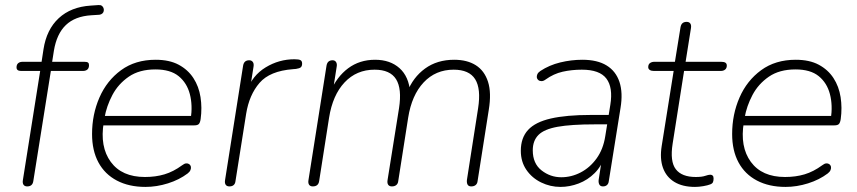

<svg xmlns="http://www.w3.org/2000/svg" viewBox="-20 -727 3371 755"><path d="M87 6Q77 6 72.5 -0.5Q68 -7 70 -19L138 -448H63Q54 -448 49.5 -451.5Q45 -455 45 -462Q45 -473 51.5 -478.5Q58 -484 69 -484H152L142 -474L151 -533Q163 -611 211 -655.5Q259 -700 337 -705L366 -707Q375 -708 380 -704.5Q385 -701 387 -695.5Q389 -690 388 -684Q387 -678 382.5 -674Q378 -670 371 -669L339 -667Q275 -663 239 -628.5Q203 -594 192 -528L184 -477L179 -484H312Q322 -484 326 -481Q330 -478 330 -471Q330 -459 323.5 -453.5Q317 -448 306 -448H180L111 -15Q108 6 87 6Z M552 8Q487 8 439.5 -17Q392 -42 367 -88.5Q342 -135 342 -200Q342 -277 371 -343.5Q400 -410 456 -451Q512 -492 592 -492Q646 -492 682.5 -472.5Q719 -453 740.5 -420Q762 -387 768.5 -345Q775 -303 769 -259Q767 -245 762 -239.5Q757 -234 744 -234H371L377 -271H749L730 -259Q738 -313 726.5 -357Q715 -401 682.5 -427.5Q650 -454 591 -454Q528 -454 486.5 -425.5Q445 -397 422 -353.5Q399 -310 391 -264L388 -246Q372 -150 415.5 -90.5Q459 -31 550 -31Q592 -31 627 -41.5Q662 -52 696 -77Q705 -84 712 -84.5Q719 -85 724 -81.5Q729 -78 730.5 -72Q732 -66 729 -58.5Q726 -51 718 -45Q685 -20 640.5 -6Q596 8 552 8Z M882 6Q872 6 867.5 -0.5Q863 -7 865 -19L936 -469Q938 -480 944 -485Q950 -490 960 -490Q969 -490 974 -483.5Q979 -477 977 -465L962 -370H951Q972 -430 1024.5 -462Q1077 -494 1138 -494Q1155 -494 1161.5 -490.5Q1168 -487 1168 -477Q1168 -467 1163 -462.5Q1158 -458 1144 -456L1132 -455Q1041 -448 1000.5 -401Q960 -354 948 -280L906 -15Q905 -5 899 0.5Q893 6 882 6Z M1210 6Q1200 6 1195.5 -0.5Q1191 -7 1193 -19L1264 -469Q1266 -480 1272 -485Q1278 -490 1288 -490Q1297 -490 1301.5 -483Q1306 -476 1304 -465L1288 -363L1278 -364Q1304 -425 1349 -458.5Q1394 -492 1455 -492Q1514 -492 1551 -459Q1588 -426 1593 -363L1581 -364Q1604 -423 1651.5 -457.5Q1699 -492 1766 -492Q1817 -492 1851 -470.5Q1885 -449 1899 -405.5Q1913 -362 1902 -295L1858 -15Q1857 -5 1850.5 0.5Q1844 6 1833 6Q1823 6 1819 -0.5Q1815 -7 1816 -19L1860 -301Q1872 -378 1848.5 -415.5Q1825 -453 1764 -453Q1693 -453 1646 -403Q1599 -353 1585 -264L1546 -15Q1545 -5 1538.5 0.5Q1532 6 1521 6Q1511 6 1506.5 -0.5Q1502 -7 1504 -19L1549 -301Q1561 -378 1537.5 -415.5Q1514 -453 1453 -453Q1382 -453 1335 -403Q1288 -353 1274 -264L1235 -15Q1232 6 1210 6Z M2184 8Q2144 8 2108 -9.5Q2072 -27 2050 -59Q2028 -91 2028 -134Q2028 -185 2056.5 -216Q2085 -247 2146 -261Q2207 -275 2303 -275H2384L2378 -238H2319Q2226 -238 2173 -228.5Q2120 -219 2097.5 -196.5Q2075 -174 2075 -136Q2075 -84 2109.5 -57Q2144 -30 2187 -30Q2227 -30 2263.5 -49Q2300 -68 2326 -104Q2352 -140 2360 -191L2380 -315Q2391 -383 2364.5 -418Q2338 -453 2268 -453Q2228 -453 2192.5 -445Q2157 -437 2125 -414Q2117 -408 2109.5 -408Q2102 -408 2097 -412Q2092 -416 2091 -422Q2090 -428 2093 -435Q2096 -442 2105 -448Q2140 -471 2183 -481.5Q2226 -492 2270 -492Q2329 -492 2365.5 -469.5Q2402 -447 2416 -404.5Q2430 -362 2420 -302L2374 -15Q2373 -5 2367 0.5Q2361 6 2351 6Q2341 6 2337 -1Q2333 -8 2334 -19L2349 -116H2359Q2346 -74 2318.5 -46.5Q2291 -19 2255.5 -5.5Q2220 8 2184 8Z M2713 8Q2664 8 2632 -11.5Q2600 -31 2587 -67Q2574 -103 2582 -153L2629 -448H2551Q2541 -448 2535 -452Q2529 -456 2529 -463Q2529 -474 2536 -479Q2543 -484 2553 -484H2634L2656 -620Q2658 -631 2664 -636Q2670 -641 2680 -641Q2690 -641 2694.5 -634.5Q2699 -628 2697 -616L2676 -484H2816Q2827 -484 2832.5 -480.5Q2838 -477 2838 -469Q2838 -459 2831.5 -453.5Q2825 -448 2814 -448H2670L2625 -162Q2614 -92 2637.5 -61.5Q2661 -31 2716 -31Q2740 -31 2753 -35.5Q2766 -40 2773 -40Q2779 -40 2782.5 -36.5Q2786 -33 2786 -25Q2786 -16 2783.5 -10.5Q2781 -5 2773 -2Q2763 2 2745.5 5Q2728 8 2713 8Z M3069 8Q3004 8 2956.5 -17Q2909 -42 2884 -88.5Q2859 -135 2859 -200Q2859 -277 2888 -343.5Q2917 -410 2973 -451Q3029 -492 3109 -492Q3163 -492 3199.5 -472.5Q3236 -453 3257.5 -420Q3279 -387 3285.5 -345Q3292 -303 3286 -259Q3284 -245 3279 -239.5Q3274 -234 3261 -234H2888L2894 -271H3266L3247 -259Q3255 -313 3243.5 -357Q3232 -401 3199.5 -427.5Q3167 -454 3108 -454Q3045 -454 3003.5 -425.5Q2962 -397 2939 -353.5Q2916 -310 2908 -264L2905 -246Q2889 -150 2932.5 -90.5Q2976 -31 3067 -31Q3109 -31 3144 -41.5Q3179 -52 3213 -77Q3222 -84 3229 -84.5Q3236 -85 3241 -81.5Q3246 -78 3247.5 -72Q3249 -66 3246 -58.5Q3243 -51 3235 -45Q3202 -20 3157.5 -6Q3113 8 3069 8Z"/></svg>

Font: Nunito ExtraLight ExtraLight
Style: Italic
Weight: 250
Italic angle: -9°
Version: Version 3.602